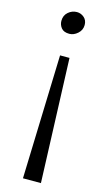

<svg xmlns="http://www.w3.org/2000/svg" viewBox="-137 -794 558 1001"><g transform="rotate(15 141.5 -293.0)"><path d="M99 162 120 -507H171L196 162ZM147 -748Q169 -748 186 -733.2Q203 -718.5 203 -693Q203 -665.5 182 -646.8Q161 -628 137 -628Q107 -628 93.5 -644.8Q80 -661.5 80 -683Q80 -712.5 100.5 -730.2Q121 -748 147 -748Z"/></g></svg>

Font: Merriweather Light
Style: Regular
Weight: 300
Designer: Eben Sorkin
Foundry: Eben Sorkin
Version: Version 2.100